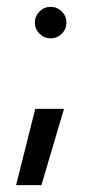

<svg xmlns="http://www.w3.org/2000/svg" viewBox="-20 -439 265 561"><path d="M82 -373Q82 -392 95.5 -405.5Q109 -419 128 -419Q147 -419 160.5 -405.5Q174 -392 174 -373Q174 -354 160.5 -340.5Q147 -327 128 -327Q109 -327 95.5 -340.5Q82 -354 82 -373ZM101 102H27L83 -121H167Z"/></svg>

Font: Sulphur Point
Style: Bold
Weight: 700
Designer: Noponies / Dale Sattler
Foundry: Noponies
Version: Version 1.000; ttfautohint (v1.8)